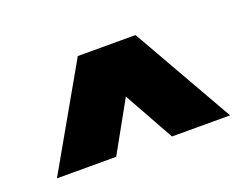

<svg xmlns="http://www.w3.org/2000/svg" viewBox="-56 -820 615 472"><g transform="rotate(-20 251.5 -583.5)"><path d="M176 -716H327L478 -451H326L253 -582L180 -451H25Z"/></g></svg>

Font: Gmarket Sans TTF Bold
Style: Regular
Weight: 700
Designer: Creative Director : Sungho Lee; Art Director : Kiwoong Choi; Project Manager : Sori Yang, Jongwook Yoon; Font Designer :
Foundry: Sandoll Inc.
Version: Version 1.000;hotconv 1.0.109;makeotfexe 2.5.65596